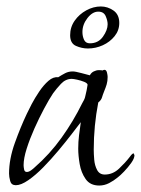

<svg xmlns="http://www.w3.org/2000/svg" viewBox="-20 -567 436 594"><path d="M287 7Q259 7 245 -13Q231 -33 226.5 -59.5Q222 -86 222 -107Q222 -128 224.5 -148.5Q227 -169 230 -189Q220 -176 202 -152.5Q184 -129 161 -101.5Q138 -74 114 -49.5Q90 -25 67.5 -9.5Q45 6 29 6Q15 6 11.5 -7Q8 -20 8 -30Q8 -75 26 -125Q44 -175 63 -215Q68 -226 78 -245Q88 -264 101.5 -284Q115 -304 130 -317Q145 -330 160 -328Q171 -335 181.5 -340.5Q192 -346 205 -346Q213 -346 231.5 -341Q250 -336 258 -334Q262 -342 270 -346Q278 -350 286 -350Q294 -350 297 -349Q301 -351 303 -351Q309 -351 311 -342.5Q313 -334 313 -329Q313 -316 310 -306Q307 -296 302 -284Q298 -274 295.5 -265.5Q293 -257 284 -250Q277 -214 273.5 -177.5Q270 -141 270 -104Q270 -91 271.5 -73Q273 -55 280.5 -41Q288 -27 304 -27Q329 -27 348.5 -45.5Q368 -64 381 -81Q383 -84 386 -87.5Q389 -91 393 -93L396 -87Q396 -77 386 -63Q376 -49 364 -36.5Q352 -24 344 -18Q332 -8 317.5 -0.5Q303 7 287 7ZM63 -35Q69 -35 76 -40Q83 -45 87 -49Q134 -90 170.5 -141Q207 -192 234 -247Q237 -252 240 -258Q243 -264 244 -270Q246 -278 248 -287.5Q250 -297 251 -305Q250 -310 240 -314Q230 -318 218.5 -320.5Q207 -323 202 -323Q183 -323 168.5 -307.5Q154 -292 144 -278Q132 -260 116.5 -231Q101 -202 86.5 -169.5Q72 -137 62.5 -107Q53 -77 53 -56Q53 -51 54.5 -43Q56 -35 63 -35ZM252 -417Q233 -417 215 -425Q197 -433 197 -458Q197 -483 211 -503Q225 -523 247 -535Q269 -547 292 -547Q313 -547 331 -534.5Q349 -522 349 -496Q349 -473 334.5 -455Q320 -437 298 -427Q276 -417 252 -417ZM258 -433Q284 -433 298.5 -453.5Q313 -474 313 -492Q313 -503 307 -517Q301 -531 284 -531Q266 -531 250.5 -511Q235 -491 235 -468Q235 -455 240 -444Q245 -433 258 -433Z"/></svg>

Font: Moon Dance
Style: Regular
Weight: 400
Designer: Robert E. Leuschke
Foundry: Robert E. Leuschke
Version: Version 1.010; ttfautohint (v1.8.3)